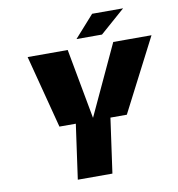

<svg xmlns="http://www.w3.org/2000/svg" viewBox="-93 -954 964 1038"><g transform="rotate(-10 389.0 -435.0)"><path d="M572 -300H482L440 0H250L292 -300H202L98 -700H318L389 -315L568 -700H778ZM375 -750 482 -870H652L515 -750Z"/></g></svg>

Font: Fivo Sans Modern Heavy
Style: Regular
Weight: 900
Designer: Alexander Slobzheninov
Foundry: Alexander Slobzheninov
Version: 1.0